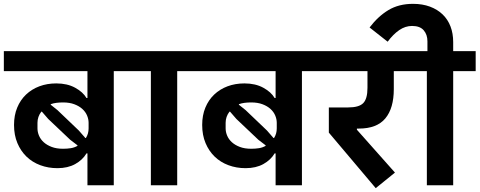

<svg xmlns="http://www.w3.org/2000/svg" viewBox="-40 -964 2495 999"><path d="M415 -166H410Q390 -132 351.5 -110.5Q313 -89 259 -89Q211 -89 169.5 -104.5Q128 -120 98 -149Q68 -178 50.5 -219.5Q33 -261 33 -314Q33 -364 49.5 -404Q66 -444 95.5 -472Q125 -500 165 -515Q205 -530 253 -530Q310 -530 351 -507.5Q392 -485 410 -454H415V-594H-20V-698H668V-594H552V0H415ZM407 -246Q421 -268 421 -296V-325Q421 -344 413 -363Q405 -382 388.5 -397Q372 -412 347 -421.5Q322 -431 288 -431Q270 -431 254 -429Q238 -427 224 -422V-419L259 -391L370 -285L404 -246ZM288 -190Q310 -190 328.5 -193Q347 -196 363 -205V-208L325 -237L211 -345L178 -383H175Q155 -357 155 -325V-296Q155 -277 163 -258Q171 -239 187.5 -224Q204 -209 229 -199.5Q254 -190 288 -190Z M745 -594H628V-698H999V-594H882V0H745Z M1394 -166H1389Q1369 -132 1330.5 -110.5Q1292 -89 1238 -89Q1190 -89 1148.5 -104.5Q1107 -120 1077 -149Q1047 -178 1029.5 -219.5Q1012 -261 1012 -314Q1012 -364 1028.5 -404Q1045 -444 1074.5 -472Q1104 -500 1144 -515Q1184 -530 1232 -530Q1289 -530 1330 -507.5Q1371 -485 1389 -454H1394V-594H959V-698H1647V-594H1531V0H1394ZM1386 -246Q1400 -268 1400 -296V-325Q1400 -344 1392 -363Q1384 -382 1367.5 -397Q1351 -412 1326 -421.5Q1301 -431 1267 -431Q1249 -431 1233 -429Q1217 -427 1203 -422V-419L1238 -391L1349 -285L1383 -246ZM1267 -190Q1289 -190 1307.5 -193Q1326 -196 1342 -205V-208L1304 -237L1190 -345L1157 -383H1154Q1134 -357 1134 -325V-296Q1134 -277 1142 -258Q1150 -239 1166.5 -224Q1183 -209 1208 -199.5Q1233 -190 1267 -190Z M1671 -274V-405H1772Q1828 -405 1850 -427.5Q1872 -450 1872 -507V-594H1607V-698H2104V-594H2009V-500Q2009 -401 1965 -348Q1921 -295 1827 -295H1817V-289L2015 -66L1915 15Z M2181 -594H2064V-698H2184V-749Q2184 -784 2164.5 -806.5Q2145 -829 2104 -829Q2069 -829 2037.5 -807.5Q2006 -786 1977 -747L1883 -821Q1927 -879 1981 -911.5Q2035 -944 2109 -944Q2158 -944 2197 -929.5Q2236 -915 2263 -889Q2290 -863 2304 -826.5Q2318 -790 2318 -745V-698H2435V-594H2318V0H2181Z"/></svg>

Font: IBM Plex Sans Devanagari
Style: Bold
Weight: 700
Designer: Mike Abbink, Paul van der Laan, Pieter van Rosmalen, Erin McLaughlin
Foundry: Bold Monday
Version: Version 1.1